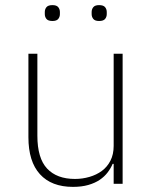

<svg xmlns="http://www.w3.org/2000/svg" viewBox="-20 -718 599 750"><path d="M424 -78H420Q413 -61 400.5 -44.5Q388 -28 369.5 -15.5Q351 -3 325 4.5Q299 12 265 12Q181 12 136 -37.5Q91 -87 91 -182V-508H126V-188Q126 -100 164 -59.5Q202 -19 273 -19Q302 -19 329.5 -27Q357 -35 378 -50.5Q399 -66 411.5 -90.5Q424 -115 424 -148V-508H459V0H424ZM185 -636Q168 -636 161.5 -644Q155 -652 155 -663V-671Q155 -682 161.5 -690Q168 -698 185 -698Q201 -698 207.5 -690Q214 -682 214 -671V-663Q214 -652 207.5 -644Q201 -636 185 -636ZM367 -636Q351 -636 344.5 -644Q338 -652 338 -663V-671Q338 -682 344.5 -690Q351 -698 367 -698Q384 -698 390.5 -690Q397 -682 397 -671V-663Q397 -652 390.5 -644Q384 -636 367 -636Z"/></svg>

Font: IBM Plex Sans Thai ExtLt
Style: Regular
Weight: 200
Designer: Mike Abbink, Paul van der Laan, Pieter van Rosmalen, Ben Mitchell, Mark Frömberg
Foundry: Bold Monday
Version: Version 1.2